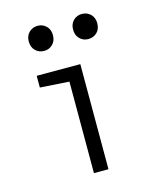

<svg xmlns="http://www.w3.org/2000/svg" viewBox="-99 -701 635 772"><g transform="rotate(-15 219.0 -315.5)"><path d="M196.3 -380.9 75.2 -388.7V-437.5H256.8V0H196.3ZM80.1 -579.1Q80.1 -602.5 94.7 -616.7Q109.4 -630.9 130.9 -630.9Q151.4 -630.9 166 -616.7Q180.7 -602.5 180.7 -579.1Q180.7 -554.7 166 -540.5Q151.4 -526.4 130.9 -526.4Q109.4 -526.4 94.7 -540.5Q80.1 -554.7 80.1 -579.1ZM264.6 -579.1Q264.6 -602.5 279.3 -616.7Q293.9 -630.9 314.5 -630.9Q335.9 -630.9 350.6 -616.7Q365.2 -602.5 365.2 -579.1Q365.2 -554.7 350.6 -540.5Q335.9 -526.4 314.5 -526.4Q293.9 -526.4 279.3 -540.5Q264.6 -554.7 264.6 -579.1Z"/></g></svg>

Font: Sudo Light
Style: Regular
Weight: 300
Monospace: yes
Designer: Jens Kutilek
Foundry: Jens Kutilek
Version: Version 0.040